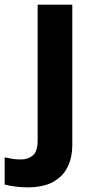

<svg xmlns="http://www.w3.org/2000/svg" viewBox="-84 -566 409 826"><path d="M34 240Q9 240 -18.5 236.5Q-46 233 -64 228V111Q-46 115 -30 117.5Q-14 120 6 120Q36 120 57 103Q78 86 78 37V-546H227V59Q227 109 208 150Q189 191 146.5 215.5Q104 240 34 240Z"/></svg>

Font: Noto Sans Bamum
Style: Regular
Weight: 400
Designer: Monotype Design Team
Foundry: Monotype Imaging Inc.
Version: Version 2.001